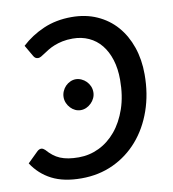

<svg xmlns="http://www.w3.org/2000/svg" viewBox="-88 -800 791 880"><g transform="rotate(-10 307.0 -360.0)"><path d="M0 0ZM61.5 -158Q66.5 -158 70.8 -155.5Q75 -153 79 -149.5Q93 -133.5 107.5 -122Q122 -110.5 139.2 -103.2Q156.5 -96 177.5 -92.5Q198.5 -89 225.5 -89Q275 -89 319.8 -110.5Q364.5 -132 398.5 -172.8Q432.5 -213.5 452.8 -272.5Q473 -331.5 473 -407Q473 -458.5 460 -499.8Q447 -541 423.5 -570Q400 -599 366.2 -614.5Q332.5 -630 291.5 -630Q264.5 -630 243.2 -625.5Q222 -621 205.2 -614.2Q188.5 -607.5 175.8 -599.8Q163 -592 153 -585.2Q143 -578.5 135.2 -574Q127.5 -569.5 121 -569.5Q112.5 -569.5 107.5 -573.5Q102.5 -577.5 99.5 -583L69 -635.5Q113.5 -677 172.2 -702.5Q231 -728 303 -728Q368.5 -728 421.2 -704.5Q474 -681 511 -638.8Q548 -596.5 568 -538.5Q588 -480.5 588 -411.5Q588 -320.5 561 -243.5Q534 -166.5 485.2 -110.5Q436.5 -54.5 369.2 -23.2Q302 8 221 8Q138.5 8 83.2 -20.5Q28 -49 -6 -101.5L44 -150.5Q53 -158 61.5 -158ZM342.5 -372Q342.5 -357.5 336.5 -344.5Q330.5 -331.5 320.5 -321.8Q310.5 -312 298 -306.2Q285.5 -300.5 272 -300.5Q258.5 -300.5 246.2 -306.2Q234 -312 224.8 -321.8Q215.5 -331.5 209.8 -344.5Q204 -357.5 204 -372Q204 -386.5 209.8 -399.8Q215.5 -413 225 -422.8Q234.5 -432.5 247 -438.2Q259.5 -444 272.5 -444Q286 -444 298.8 -438.2Q311.5 -432.5 321.2 -422.8Q331 -413 336.8 -400Q342.5 -387 342.5 -372Z"/></g></svg>

Font: Lato Semibold
Style: Italic
Weight: 600
Italic angle: -7°
Designer: Lukasz Dziedzic
Foundry: tyPoland Lukasz Dziedzic
Version: Version 2.006; 2014-01-15